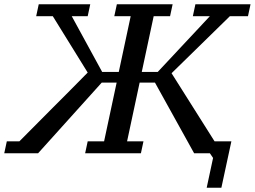

<svg xmlns="http://www.w3.org/2000/svg" viewBox="-66 -720 1197 902"><path d="M412 -332H482L423 -56H346L334 0H596L608 -56H531L590 -332H662L846 0H920L935 22L905 162H974L1021 -56H942L740 -376L1014 -644H1099L1111 -700H852L840 -644H920L675 -382H600L656 -644H733L745 -700H483L471 -644H548L492 -382H414L271 -644H346L358 -700H116L104 -644H182L346 -379L332 -365L295.5 -328L244 -276L185 -217L25 -56H-34L-46 0H113Z"/></svg>

Font: PT Serif Caption
Style: Italic
Weight: 400
Italic angle: -12°
Designer: A.Korolkova, O.Umpeleva, V.Yefimov
Foundry: ParaType Ltd
Version: Version 1.000W OFL